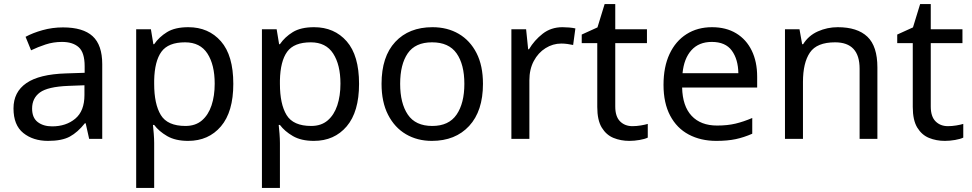

<svg xmlns="http://www.w3.org/2000/svg" viewBox="-20 -679 4753 939"><path d="M288 -545Q386 -545 433 -502Q480 -459 480 -365V0H416L399 -76H395Q360 -32 321.5 -11Q283 10 215 10Q142 10 94 -28.5Q46 -67 46 -149Q46 -229 109 -272.5Q172 -316 303 -320L394 -323V-355Q394 -422 365 -448Q336 -474 283 -474Q241 -474 203 -461.5Q165 -449 132 -433L105 -499Q140 -518 188 -531.5Q236 -545 288 -545ZM314 -259Q214 -255 175.5 -227Q137 -199 137 -148Q137 -103 164.5 -82Q192 -61 235 -61Q303 -61 348 -98.5Q393 -136 393 -214V-262Z M901 -546Q1000 -546 1060.5 -477Q1121 -408 1121 -269Q1121 -132 1060.5 -61Q1000 10 900 10Q838 10 797.5 -13.5Q757 -37 734 -68H728Q730 -51 732 -25Q734 1 734 20V240H646V-536H718L730 -463H734Q758 -498 797 -522Q836 -546 901 -546ZM885 -472Q803 -472 769.5 -426Q736 -380 734 -286V-269Q734 -170 766.5 -116.5Q799 -63 887 -63Q936 -63 967.5 -90Q999 -117 1014.5 -163.5Q1030 -210 1030 -270Q1030 -362 994.5 -417Q959 -472 885 -472Z M1516 -546Q1615 -546 1675.5 -477Q1736 -408 1736 -269Q1736 -132 1675.5 -61Q1615 10 1515 10Q1453 10 1412.5 -13.5Q1372 -37 1349 -68H1343Q1345 -51 1347 -25Q1349 1 1349 20V240H1261V-536H1333L1345 -463H1349Q1373 -498 1412 -522Q1451 -546 1516 -546ZM1500 -472Q1418 -472 1384.5 -426Q1351 -380 1349 -286V-269Q1349 -170 1381.5 -116.5Q1414 -63 1502 -63Q1551 -63 1582.5 -90Q1614 -117 1629.5 -163.5Q1645 -210 1645 -270Q1645 -362 1609.5 -417Q1574 -472 1500 -472Z M2342 -269Q2342 -136 2274.5 -63Q2207 10 2092 10Q2021 10 1965.5 -22.5Q1910 -55 1878 -117.5Q1846 -180 1846 -269Q1846 -402 1913 -474Q1980 -546 2095 -546Q2168 -546 2223.5 -513.5Q2279 -481 2310.5 -419.5Q2342 -358 2342 -269ZM1937 -269Q1937 -174 1974.5 -118.5Q2012 -63 2094 -63Q2175 -63 2213 -118.5Q2251 -174 2251 -269Q2251 -364 2213 -418Q2175 -472 2093 -472Q2011 -472 1974 -418Q1937 -364 1937 -269Z M2731 -546Q2746 -546 2763.5 -544.5Q2781 -543 2794 -540L2783 -459Q2770 -462 2754.5 -464Q2739 -466 2725 -466Q2684 -466 2648 -443.5Q2612 -421 2590.5 -380.5Q2569 -340 2569 -286V0H2481V-536H2553L2563 -438H2567Q2593 -482 2634 -514Q2675 -546 2731 -546Z M3073 -62Q3093 -62 3114 -65.5Q3135 -69 3148 -73V-6Q3134 1 3108 5.5Q3082 10 3058 10Q3016 10 2980.5 -4.5Q2945 -19 2923 -55Q2901 -91 2901 -156V-468H2825V-510L2902 -545L2937 -659H2989V-536H3144V-468H2989V-158Q2989 -109 3012.5 -85.5Q3036 -62 3073 -62Z M3462 -546Q3531 -546 3580.5 -516Q3630 -486 3656.5 -431.5Q3683 -377 3683 -304V-251H3316Q3318 -160 3362.5 -112.5Q3407 -65 3487 -65Q3538 -65 3577.5 -74.5Q3617 -84 3659 -102V-25Q3618 -7 3578 1.5Q3538 10 3483 10Q3407 10 3348.5 -21Q3290 -52 3257.5 -113.5Q3225 -175 3225 -264Q3225 -352 3254.5 -415Q3284 -478 3337.5 -512Q3391 -546 3462 -546ZM3461 -474Q3398 -474 3361.5 -433.5Q3325 -393 3318 -321H3591Q3590 -389 3559 -431.5Q3528 -474 3461 -474Z M4077 -546Q4173 -546 4222 -499.5Q4271 -453 4271 -349V0H4184V-343Q4184 -472 4064 -472Q3975 -472 3941 -422Q3907 -372 3907 -278V0H3819V-536H3890L3903 -463H3908Q3934 -505 3980 -525.5Q4026 -546 4077 -546Z M4616 -62Q4636 -62 4657 -65.5Q4678 -69 4691 -73V-6Q4677 1 4651 5.5Q4625 10 4601 10Q4559 10 4523.5 -4.5Q4488 -19 4466 -55Q4444 -91 4444 -156V-468H4368V-510L4445 -545L4480 -659H4532V-536H4687V-468H4532V-158Q4532 -109 4555.5 -85.5Q4579 -62 4616 -62Z"/></svg>

Font: Noto Sans Tifinagh
Style: Regular
Weight: 400
Designer: JamraPatel
Foundry: JamraPatel LLC
Version: Version 2.004; ttfautohint (v1.8.4.7-5d5b)